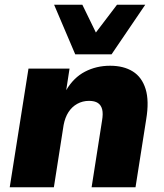

<svg xmlns="http://www.w3.org/2000/svg" viewBox="-20 -789 690 809"><path d="M21 0 100 -500H273L259 -409Q290 -462 338 -487Q386 -512 444 -512Q501 -512 539.5 -488Q578 -464 593.5 -414Q609 -364 596 -286L551 0H366L410 -281Q415 -310 410.5 -328Q406 -346 392.5 -355Q379 -364 355 -364Q328 -364 305.5 -351.5Q283 -339 268.5 -316.5Q254 -294 248 -262L207 0ZM297 -560 208 -769H327L384 -652L473 -769H592L450 -560Z"/></svg>

Font: Nunito Sans 9pt Black
Style: Italic
Weight: 900
Italic angle: -9°
Version: Version 3.101;gftools[0.9.27]